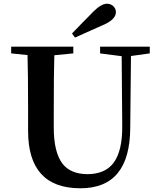

<svg xmlns="http://www.w3.org/2000/svg" viewBox="-20 -993 857 1032"><path d="M412 19C590 19 679 -89 680 -306L684 -692L785 -706V-742H518V-706L634 -691L637 -317C638 -226 622 -160 590 -117C559 -77 513 -57 450 -57C390 -57 345 -76 316 -113C285 -154 269 -218 269 -307V-400C269 -533 270 -631 272 -696L374 -706V-742H40V-706L128 -697C130 -631 131 -532 131 -400V-289C131 -84 225 19 412 19ZM383 -791C402 -799 431 -812 470 -830C502 -844 526 -855 542 -862C583 -881 603 -903 603 -928C603 -952 583 -973 555 -973C534 -973 509 -958 480 -929C468 -916 449 -897 424 -872C399 -846 380 -826 367 -813Z"/></svg>

Font: AllPunType Bold
Style: Regular
Weight: 700
Version: 1.0